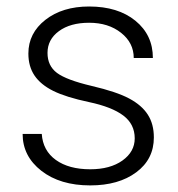

<svg xmlns="http://www.w3.org/2000/svg" viewBox="-20 -558 546 588"><path d="M392.6 -134.3Q392.6 -177.7 357.7 -204.1Q322.8 -230.5 252.4 -245.4Q182.1 -260.3 143.3 -279.5Q104.5 -298.8 85.7 -326.7Q66.9 -354.5 66.9 -394Q66.9 -456.5 119.1 -497.3Q171.4 -538.1 252.9 -538.1Q341.3 -538.1 394.8 -494.4Q448.2 -450.7 448.2 -380.4H389.6Q389.6 -426.8 350.8 -457.5Q312 -488.3 252.9 -488.3Q195.3 -488.3 160.4 -462.6Q125.5 -437 125.5 -396Q125.5 -356.4 154.5 -334.7Q183.6 -313 260.5 -294.9Q337.4 -276.9 375.7 -256.3Q414.1 -235.8 432.6 -207Q451.2 -178.2 451.2 -137.2Q451.2 -70.3 397.2 -30.3Q343.3 9.8 256.3 9.8Q164.1 9.8 106.7 -34.9Q49.3 -79.6 49.3 -147.9H107.9Q111.3 -96.7 151.1 -68.1Q190.9 -39.6 256.3 -39.6Q317.4 -39.6 355 -66.4Q392.6 -93.3 392.6 -134.3Z"/></svg>

Font: SteelSelectRoboto
Style: Regular
Weight: 300
Designer: Google
Version: Version 2.137; 2017